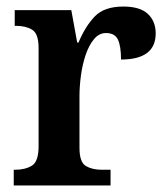

<svg xmlns="http://www.w3.org/2000/svg" viewBox="-20 -567 510 587"><path d="M22 0V-48H26Q57 -48 77.5 -60.5Q98 -73 98 -120V-420Q98 -464 78.5 -476Q59 -488 29 -488H25V-536H198L216 -437H220Q241 -487 270 -517Q299 -547 357 -547Q408 -547 432 -524.5Q456 -502 456 -465Q456 -385 350 -385Q350 -426 340.5 -446Q331 -466 304 -466Q283 -466 267.5 -447.5Q252 -429 242 -399.5Q232 -370 227.5 -336.5Q223 -303 223 -273V-115Q223 -71 242.5 -59.5Q262 -48 291 -48H318V0Z"/></svg>

Font: Noto Serif Lao SemiCondensed SemiBold
Style: Regular
Weight: 600
Width: 4
Designer: Monotype Design Team
Foundry: Monotype Imaging Inc.
Version: Version 2.003; ttfautohint (v1.8.4.7-5d5b)